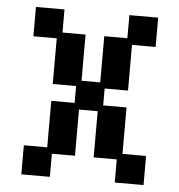

<svg xmlns="http://www.w3.org/2000/svg" viewBox="-49 -679 689 737"><g transform="rotate(5 296.0 -310.5)"><path d="M60 12V-100H150V-279H240V-344H150V-520H60V-633H170V-544H259V-366H331V-544H420V-633H531V-520H440V-344H350V-279H440V-100H531V12H420V-77H331V-255H259V-77H170V12Z"/></g></svg>

Font: Pixelify Sans Medium
Style: Regular
Weight: 500
Designer: Stefie Justprince
Foundry: Typecalism Foundryline
Version: Version 1.000;February 13, 2025;FontCreator 15.0.0.3015 64-b